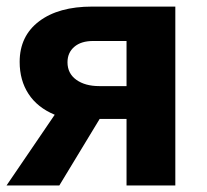

<svg xmlns="http://www.w3.org/2000/svg" viewBox="-20 -566 633 586"><path d="M161.1 0H0L147 -215.8Q94.2 -237.8 67.1 -279.3Q40 -320.8 40 -377Q40 -456.1 99.4 -501Q158.7 -545.9 261.2 -545.9H515.1V0H366.2V-203.1H284.2ZM186 -376Q186 -341.8 212.9 -322.5Q239.7 -303.2 283.2 -303.2H366.2V-440.9H264.2Q227.5 -440.9 206.8 -423.1Q186 -405.3 186 -376Z"/></svg>

Font: Zoram GWebM
Style: Bold
Weight: 700
Foundry: Ascender Corporation
Version: Version 1.000